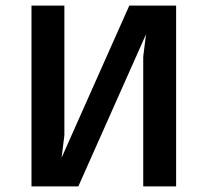

<svg xmlns="http://www.w3.org/2000/svg" viewBox="-20 -669 746 689"><path d="M211 -649V-183L201 -103L444 -649H504H612V0H494V-466L504 -546L261 0H201H93V-649Z"/></svg>

Font: Karmilla
Style: Bold
Weight: 700
Designer: Jonathan Pinhorn
Version: Version 1.000